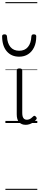

<svg xmlns="http://www.w3.org/2000/svg" viewBox="-51 -1161 372 1812"><path d="M192 17Q171 17 155.5 10.5Q140 4 129 -8Q118 -20 112.5 -38.5Q107 -57 107 -82V-496Q107 -506 113 -510.5Q119 -515 132 -515Q146 -515 152.5 -510.5Q159 -506 159 -496V-94Q159 -74 163.5 -60Q168 -46 177.5 -38.5Q187 -31 202 -31Q213 -31 223 -34.5Q233 -38 243 -45.5Q253 -53 263 -63Q269 -69 275.5 -68Q282 -67 288 -59Q293 -54 295 -48Q297 -42 292 -35Q281 -20 264.5 -8Q248 4 229.5 10.5Q211 17 192 17ZM130 -626Q57 -626 13.5 -676Q-30 -726 -31 -816Q-32 -826 -26.5 -831.5Q-21 -837 -8 -837Q4 -837 9 -831.5Q14 -826 15 -816Q18 -753 47.5 -717.5Q77 -682 130 -682Q183 -682 212.5 -717.5Q242 -753 245 -816Q246 -826 250.5 -831.5Q255 -837 268 -837Q281 -837 286.5 -831.5Q292 -826 291 -816Q291 -757 270.5 -714.5Q250 -672 214 -649Q178 -626 130 -626ZM0 621H301V631H0ZM0 -20H301V0H0ZM0 -505H301V-500H0ZM0 -1141H301V-1131H0Z"/></svg>

Font: Playwrite BR Guides
Style: Regular
Weight: 400
Designer: Veronika Burian, José Scaglione
Foundry: TypeTogether
Version: Version 1.003